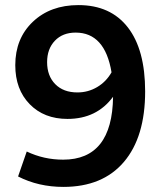

<svg xmlns="http://www.w3.org/2000/svg" viewBox="-20 -724 636 754"><path d="M288 -704Q414 -704 482 -616.5Q550 -529 550 -365Q550 -186 466.5 -88Q383 10 229 10Q131 10 51 -31L85 -129Q152 -97 228 -97Q421 -97 424 -344Q360 -257 245 -257Q153 -257 96.5 -315Q40 -373 40 -468Q40 -573 109 -638.5Q178 -704 288 -704ZM165 -480Q165 -426 197 -393.5Q229 -361 284 -361Q326 -361 361.5 -382Q397 -403 418 -440Q392 -596 277 -596Q226 -596 195.5 -564Q165 -532 165 -480Z"/></svg>

Font: Cantarell
Style: Bold
Weight: 700
Designer: Dave Crossland, Nikolaus Waxweiler, Florian Fecher, Jacques Le Bailly, Eben Sorkin, Alexei Vanyashin, Alexios Zavras, Em
Version: Version 0.303